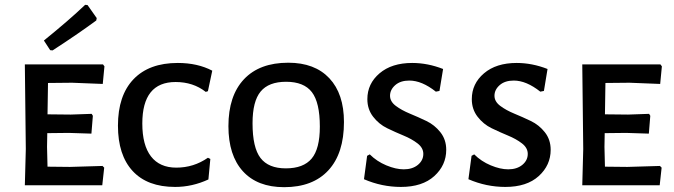

<svg xmlns="http://www.w3.org/2000/svg" viewBox="-20 -768 2795 796"><path d="M198 -559 188 -560 162 -600Q267 -685 333 -748L343 -747L381 -693L379 -683Q300 -625 198 -559ZM270 -76 405 -80 412 -73 404 0H83L87 -150L83 -501H407L413 -493L406 -420L279 -425L179 -424L177 -294L273 -293L360 -296L365 -288L359 -214L265 -217L176 -216L175 -159L177 -77Z M717 -507Q799 -507 860 -475L842 -390L833 -387Q781 -428 708 -428Q570 -428 570 -256Q570 -166 606 -119.5Q642 -73 711 -73Q783 -73 842 -114L852 -109L844 -24Q777 7 706 7Q591 7 530 -59Q469 -125 469 -247Q469 -372 533.5 -439.5Q598 -507 717 -507Z M1175 -508Q1285 -508 1345.5 -443.5Q1406 -379 1406 -262Q1406 -132 1341.5 -62Q1277 8 1158 8Q1047 8 987 -58Q927 -124 927 -245Q927 -371 991.5 -439.5Q1056 -508 1175 -508ZM1166 -429Q1094 -429 1060.5 -388.5Q1027 -348 1027 -257Q1027 -156 1060 -113Q1093 -70 1165 -70Q1238 -70 1272 -110.5Q1306 -151 1306 -243Q1306 -343 1273 -386Q1240 -429 1166 -429Z M1689 -507Q1753 -507 1817 -482L1802 -391L1787 -388Q1729 -434 1677 -434Q1640 -434 1618.5 -415Q1597 -396 1597 -371Q1597 -347 1621 -329Q1645 -311 1679 -297Q1713 -283 1747.5 -266.5Q1782 -250 1806 -219.5Q1830 -189 1830 -147Q1830 -83 1780.5 -38Q1731 7 1642 7Q1563 7 1489 -25L1502 -122L1513 -128Q1542 -99 1581.5 -82.5Q1621 -66 1654 -66Q1690 -66 1712.5 -84.5Q1735 -103 1735 -130Q1735 -155 1711 -173.5Q1687 -192 1653 -206Q1619 -220 1585 -236.5Q1551 -253 1527 -284Q1503 -315 1503 -357Q1503 -421 1553.5 -464Q1604 -507 1689 -507Z M2122 -507Q2186 -507 2250 -482L2235 -391L2220 -388Q2162 -434 2110 -434Q2073 -434 2051.5 -415Q2030 -396 2030 -371Q2030 -347 2054 -329Q2078 -311 2112 -297Q2146 -283 2180.5 -266.5Q2215 -250 2239 -219.5Q2263 -189 2263 -147Q2263 -83 2213.5 -38Q2164 7 2075 7Q1996 7 1922 -25L1935 -122L1946 -128Q1975 -99 2014.5 -82.5Q2054 -66 2087 -66Q2123 -66 2145.5 -84.5Q2168 -103 2168 -130Q2168 -155 2144 -173.5Q2120 -192 2086 -206Q2052 -220 2018 -236.5Q1984 -253 1960 -284Q1936 -315 1936 -357Q1936 -421 1986.5 -464Q2037 -507 2122 -507Z M2581 -76 2716 -80 2723 -73 2715 0H2394L2398 -150L2394 -501H2718L2724 -493L2717 -420L2590 -425L2490 -424L2488 -294L2584 -293L2671 -296L2676 -288L2670 -214L2576 -217L2487 -216L2486 -159L2488 -77Z"/></svg>

Font: Alegreya Sans SC Medium
Style: Regular
Weight: 500
Designer: Juan Pablo del Peral
Foundry: Huerta Tipografica
Version: Version 2.001;PS 002.001;hotconv 1.0.88;makeotf.lib2.5.64775